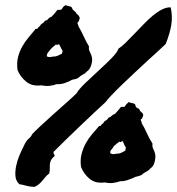

<svg xmlns="http://www.w3.org/2000/svg" viewBox="-20 -735 694 753"><path d="M444.3 -543.9Q457 -551.8 473.1 -567.9Q489.3 -584 506.8 -602.1Q524.4 -620.1 543 -639.6Q561.5 -659.2 580.1 -674.3Q598.6 -689.5 616.2 -698.2Q633.8 -707 649.4 -706.1Q657.2 -671.9 651.9 -638.2Q646.5 -604.5 629.9 -562.5Q619.1 -551.8 599.1 -533.7Q579.1 -515.6 555.2 -493.7Q531.2 -471.7 505.9 -447.8Q480.5 -423.8 457.5 -401.9Q434.6 -379.9 417.5 -361.8Q400.4 -343.8 393.6 -334Q377 -319.3 350.1 -293.9Q323.2 -268.6 293.5 -240.2Q263.7 -211.9 235.8 -184.6Q208 -157.2 190.4 -139.6Q188.5 -134.8 191.4 -131.3Q194.3 -127.9 194.3 -123Q182.6 -113.3 179.2 -105Q175.8 -96.7 175.3 -88.9Q174.8 -81.1 175.3 -72.8Q175.8 -64.5 172.9 -54.7Q165 -48.8 158.7 -41.5Q152.3 -34.2 146.5 -26.9Q140.6 -19.5 133.3 -13.2Q126 -6.8 115.2 -2Q95.7 -2.9 84 -6.3Q72.3 -9.8 55.7 -12.7Q42 -25.4 40.5 -44.9Q39.1 -64.5 43.5 -85Q47.9 -105.5 56.2 -125.5Q64.5 -145.5 72.3 -160.2Q82 -182.6 92.8 -191.4Q103.5 -200.2 105.5 -208Q114.3 -217.8 137.2 -239.3Q160.2 -260.7 187.5 -285.2Q214.8 -309.6 240.7 -332.5Q266.6 -355.5 280.3 -369.1Q289.1 -384.8 314.5 -409.2Q339.8 -433.6 367.7 -459Q395.5 -484.4 418 -507.3Q440.4 -530.3 444.3 -543.9ZM293 -664.1Q291 -659.2 289.6 -653.8Q288.1 -648.4 283.2 -645.5Q288.1 -634.8 287.1 -632.8Q298.8 -613.3 308.1 -592.8Q317.4 -572.3 329.1 -552.7Q327.1 -541 333 -530.3Q338.9 -519.5 340.8 -508.8Q342.8 -495.1 337.4 -478.5Q332 -461.9 321.3 -455.1Q314.5 -447.3 304.7 -442.4Q294.9 -437.5 287.1 -429.7Q281.2 -425.8 274.9 -424.8Q268.6 -423.8 261.7 -421.9Q251 -415 233.4 -409.2Q215.8 -403.3 204.1 -405.3Q189.5 -400.4 175.3 -398.4Q161.1 -396.5 142.6 -400.4Q106.4 -395.5 83 -414.6Q59.6 -433.6 48.8 -460Q44.9 -488.3 50.8 -511.2Q56.6 -534.2 67.9 -553.7Q79.1 -573.2 93.3 -589.8Q107.4 -606.4 120.1 -622.1Q126 -620.1 128.4 -625Q130.9 -629.9 135.7 -631.8Q139.6 -639.6 146 -643.1Q152.3 -646.5 156.2 -653.3Q165 -655.3 169.4 -661.1Q173.8 -667 181.6 -668.9Q191.4 -678.7 195.3 -683.6Q199.2 -688.5 205.1 -696.3Q210 -696.3 212.4 -696.3Q214.8 -696.3 220.7 -697.3Q224.6 -704.1 227.5 -707.5Q230.5 -710.9 237.3 -714.8Q243.2 -711.9 250.5 -710.9Q257.8 -710 262.7 -705.1Q262.7 -700.2 265.6 -697.3Q268.6 -694.3 271.5 -691.9Q274.4 -689.5 276.9 -687Q279.3 -684.6 280.3 -680.7Q288.1 -674.8 289.6 -672.4Q291 -669.9 293 -664.1ZM222.7 -524.4Q225.6 -534.2 225.6 -534.7Q225.6 -535.2 224.6 -537.1Q220.7 -543 217.8 -549.8Q214.8 -556.6 210.9 -562.5Q205.1 -556.6 199.2 -560.5Q194.3 -555.7 189 -551.8Q183.6 -547.9 178.7 -542Q172.9 -534.2 168.5 -529.3Q164.1 -524.4 163.1 -514.6Q169.9 -509.8 179.7 -511.7Q189.5 -513.7 197.3 -513.7Q205.1 -515.6 210.9 -518.6Q216.8 -521.5 222.7 -524.4ZM578.1 -171.9Q576.2 -160.2 581.5 -149.9Q586.9 -139.6 588.9 -128.9Q590.8 -115.2 585.9 -98.1Q581.1 -81.1 570.3 -75.2Q563.5 -66.4 553.2 -61.5Q543 -56.6 535.2 -48.8Q529.3 -45.9 523.4 -44.4Q517.6 -43 509.8 -41Q499 -35.2 481.9 -29.3Q464.8 -23.4 452.1 -24.4Q437.5 -19.5 423.8 -17.6Q410.2 -15.6 390.6 -19.5Q354.5 -14.6 331.5 -33.7Q308.6 -52.7 297.9 -80.1Q293.9 -107.4 299.8 -130.4Q305.7 -153.3 316.4 -172.9Q327.1 -192.4 341.3 -209Q355.5 -225.6 369.1 -241.2Q374 -239.3 377 -244.6Q379.9 -250 384.8 -251Q387.7 -258.8 394.5 -262.2Q401.4 -265.6 405.3 -273.4Q413.1 -275.4 418 -280.8Q422.9 -286.1 430.7 -288.1Q439.5 -297.9 443.8 -302.7Q448.2 -307.6 454.1 -315.4Q459 -316.4 461.4 -315.9Q463.9 -315.4 468.8 -316.4Q473.6 -324.2 476.6 -327.1Q479.5 -330.1 485.4 -335Q491.2 -331.1 498.5 -330.6Q505.9 -330.1 510.7 -324.2Q511.7 -313.5 519.5 -311Q527.3 -308.6 529.3 -299.8Q536.1 -293.9 538.1 -292Q540 -290 542 -283.2Q540 -278.3 538.1 -272.9Q536.1 -267.6 531.2 -265.6Q537.1 -254.9 535.2 -252.9Q546.9 -233.4 556.2 -212.4Q565.4 -191.4 578.1 -171.9ZM471.7 -144.5Q473.6 -153.3 473.6 -157.2Q468.8 -163.1 466.3 -169.9Q463.9 -176.8 460 -182.6Q455.1 -177.7 452.6 -177.7Q450.2 -177.7 448.2 -179.7Q442.4 -174.8 437 -170.9Q431.6 -167 426.8 -162.1Q421.9 -153.3 417 -148.4Q412.1 -143.6 412.1 -134.8Q418.9 -128.9 428.7 -130.9Q438.5 -132.8 446.3 -132.8Q454.1 -134.8 459.5 -137.7Q464.8 -140.6 471.7 -144.5Z"/></svg>

Font: Permanent Marker
Style: Regular
Weight: 400
Designer: Font Diner, Inc
Foundry: Font Diner, Inc
Version: Version 1.001